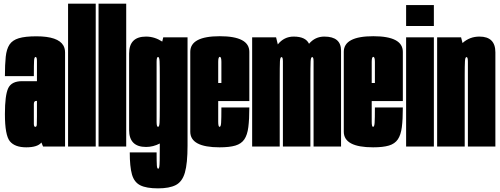

<svg xmlns="http://www.w3.org/2000/svg" viewBox="-20 -805 2750 1055"><path d="M216.5 0 207.5 -22Q186.5 4.5 124 4.5Q61.5 4.5 34.2 -28.8Q7 -62 7 -178Q7 -282 25.2 -320.5Q43.5 -359 101.5 -359H183V-470.5Q183 -492 175.5 -492Q168.5 -492 167.2 -472.2Q166 -452.5 166 -386.5H7Q7 -450.5 11.5 -493Q16 -535.5 32.2 -560Q48.5 -584.5 83.5 -595Q118.5 -605.5 180 -605.5Q299.5 -605.5 328.5 -554.5Q337.5 -538 337.5 -516Q337.5 -427 337.5 -287V0ZM183 -163.5V-250.5H179Q166 -250.5 166 -233.5V-124.5Q166 -108 174 -108Q181.5 -108 182.2 -119.8Q183 -131.5 183 -163.5Z M354 0V-785H506V0Z M521.5 0V-785H673.5V0Z M848.5 230Q784 230 750.5 213Q717 196 705 153.2Q693 110.5 693 32.5H840.5Q840.5 84 841.8 103Q843 122 849 122Q853.5 122 855.2 112.5Q857 103 857.5 76Q858 49 858 -3.5V-16.5Q821.5 2.5 782.5 2.5Q689.5 2.5 689.5 -90.5V-511Q689.5 -604 782.5 -604Q829 -604 871.5 -576.5L877 -600H1010.5V-4.5Q1010.5 93 996 143.2Q981.5 193.5 946 211.8Q910.5 230 848.5 230ZM858 -387.5Q858 -445 856.8 -468.5Q855.5 -492 848.5 -492Q840.5 -492 840.5 -465.5V-134.5Q840.5 -108 848.5 -108Q855.5 -108 856.8 -131.5Q858 -155 858 -214.5Z M1186.5 4.5Q1025.5 4.5 1025.5 -81.5V-520Q1025.5 -606 1187.8 -606Q1350 -606 1350 -520V-249.5H1179V-136.5Q1179 -108 1186.5 -108Q1193.5 -108 1195 -130.2Q1196.5 -152.5 1196.5 -214.5H1350Q1350 -149 1344.5 -106.2Q1339 -63.5 1322.5 -39.2Q1306 -15 1273.5 -5.2Q1241 4.5 1186.5 4.5ZM1179 -349H1196.5V-465Q1196.5 -492.5 1187.8 -492.5Q1179 -492.5 1179 -465Z M1365.5 0V-600H1497L1506.5 -561Q1541 -604 1593.5 -604Q1659.5 -604 1678 -564.5Q1711.5 -604 1762 -604Q1854 -604 1854 -527V0H1703V-468Q1703 -491.5 1695.5 -491.5Q1688 -491.5 1686.8 -467.8Q1685.5 -444 1685.5 -357.5V0H1534.5V-468Q1534.5 -491.5 1527 -491.5Q1519.5 -491.5 1518.2 -467.8Q1517 -444 1517 -357.5V0Z M2030 4.5Q1869 4.5 1869 -81.5V-520Q1869 -606 2031.2 -606Q2193.5 -606 2193.5 -520V-249.5H2022.5V-136.5Q2022.5 -108 2030 -108Q2037 -108 2038.5 -130.2Q2040 -152.5 2040 -214.5H2193.5Q2193.5 -149 2188 -106.2Q2182.5 -63.5 2166 -39.2Q2149.5 -15 2117 -5.2Q2084.5 4.5 2030 4.5ZM2022.5 -349H2040V-465Q2040 -492.5 2031.2 -492.5Q2022.5 -492.5 2022.5 -465Z M2211.5 0V-600H2364V0ZM2211.5 -777H2364V-662H2211.5Z M2382 0V-600H2513.5L2521.5 -568.5Q2560.5 -604 2614.5 -604Q2702 -604 2702 -517.5V0H2551V-466Q2551 -491.5 2543.5 -491.5Q2536 -491.5 2534.8 -468Q2533.5 -444.5 2533.5 -393.5V0Z"/></svg>

Font: Anybody UltraCondensed ExtraBold
Style: Regular
Weight: 800
Width: 1
Designer: Tyler Finck
Foundry: Etcetera Type Company
Version: Version 1.010; ttfautohint (v1.8.3) -l 8 -r 50 -G 200 -x 14 